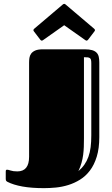

<svg xmlns="http://www.w3.org/2000/svg" viewBox="-20 -957 580 996"><path d="M9.8 -66.9Q9.8 -73.2 11.7 -75Q13.7 -76.7 16.6 -76.7Q22.5 -76.7 35.4 -72.3Q48.3 -67.9 69.8 -67.9Q130.9 -67.9 130.9 -143.6V-633.3Q130.9 -644.5 132.6 -656.5Q134.3 -668.5 141.4 -678.5Q148.4 -688.5 162.6 -694.8Q176.8 -701.2 202.1 -701.2H419.9Q443.4 -701.2 458 -696.8Q472.7 -692.4 481 -683.8Q489.3 -675.3 492.2 -662.6Q495.1 -649.9 495.1 -632.8V-245.6Q495.1 -187 481.9 -144.3Q468.8 -101.6 446.5 -72.3Q424.3 -43 395 -24.9Q365.7 -6.8 334 2.9Q302.2 12.7 269.8 15.9Q237.3 19 208.5 19Q143.6 19 96.4 10.5Q49.3 2 18.6 -13.7Q16.1 -14.6 12.9 -17.8Q9.8 -21 9.8 -29.3ZM453.6 -628.9Q453.6 -639.6 452.1 -646Q450.7 -652.3 446.3 -655.5Q441.9 -658.7 434.6 -659.4Q427.2 -660.2 415.5 -660.2V-239.3Q415.5 -216.3 414.8 -195.3Q414.1 -174.3 411.4 -153.6Q408.7 -132.8 402.8 -112.1Q397 -91.3 386.7 -69.3Q405.3 -85 418 -103.3Q430.7 -121.6 438.7 -143.8Q446.8 -166 450.2 -193.6Q453.6 -221.2 453.6 -255.4ZM313 -826.2 203.6 -749Q201.7 -748 200.2 -747.1Q198.7 -746.1 197.3 -746.1Q192.4 -746.1 189 -751L156.2 -793.9Q153.3 -797.4 153.3 -800.8Q153.3 -804.2 157.7 -808.1L306.2 -934.1Q307.6 -935.1 309.1 -936Q310.5 -937 313 -937Q315.4 -937 316.9 -936Q318.4 -935.1 319.8 -934.1L468.3 -808.1Q472.7 -804.2 472.7 -800.8Q472.7 -797.4 469.7 -793.9L437 -751Q433.1 -746.1 428.7 -746.1Q427.2 -746.1 425.8 -747.1Q424.3 -748 422.4 -749Z"/></svg>

Font: Fascinate Inline
Style: Regular
Weight: 900
Designer: Astigmatic (AOETI)
Foundry: Astigmatic (AOETI)
Version: Version 1.000